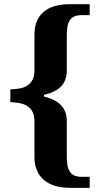

<svg xmlns="http://www.w3.org/2000/svg" viewBox="-20 -780 482 925"><path d="M316.9 125Q274.9 125 242.9 114.7Q210.9 104.5 189.5 85.2Q168 65.9 157 38.6Q146 11.2 146 -22.9V-193.8Q146 -222.7 137 -240.5Q127.9 -258.3 112.3 -268.6Q96.7 -278.8 75.4 -283Q54.2 -287.1 29.8 -288.1V-349.1Q54.2 -350.1 75.4 -354Q96.7 -357.9 112.3 -368.2Q127.9 -378.4 137 -396.2Q146 -414.1 146 -441.9V-613.8Q146 -684.1 189.2 -721.9Q232.4 -759.8 316.9 -759.8H412.1V-707H373Q351.6 -707 337.9 -700.7Q324.2 -694.3 316.2 -682.1Q308.1 -669.9 304.9 -651.6Q301.8 -633.3 301.8 -609.9V-439.9Q301.8 -394.5 275.9 -365.5Q250 -336.4 191.9 -323.2V-314.9Q249.5 -300.8 275.6 -271.5Q301.8 -242.2 301.8 -196.8V-25.9Q301.8 -2.4 304.9 15.9Q308.1 34.2 316.2 46.6Q324.2 59.1 337.9 65.4Q351.6 71.8 373 71.8H412.1V125Z"/></svg>

Font: Sahl Naskh
Style: Bold
Weight: 700
Designer: Pascal Zoghbi
Version: Version 1.001